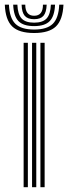

<svg xmlns="http://www.w3.org/2000/svg" viewBox="-47 -778 284 798"><path d="M121 0V-600H138.5V0ZM51.2 0V-600H68.8V0ZM86.2 0V-600H103.8V0ZM94.8 -640.8Q32 -640.8 3.8 -668.1Q-24.5 -695.5 -27 -758.5H-9.8Q-7.5 -703 16.9 -679.1Q41.2 -655.2 94.8 -655.2Q148.2 -655.2 172.5 -679.1Q196.8 -703 199.2 -758.5H216.8Q213.8 -695.5 185.5 -668.1Q157.2 -640.8 94.8 -640.8ZM94.8 -669.5Q50 -669.5 29.9 -690.1Q9.8 -710.8 7.8 -758.5H25.2Q26.8 -718.5 42.9 -701.1Q59 -683.8 94.8 -683.8Q130.5 -683.8 146.6 -701.1Q162.8 -718.5 164.5 -758.5H181.8Q179.8 -710.8 159.5 -690.1Q139.2 -669.5 94.8 -669.5ZM94.8 -698.2Q68 -698.2 55.9 -712.2Q43.8 -726.2 42.8 -758.5H58Q58.2 -712.5 94.8 -712.5Q131.8 -712.5 131.5 -758.5H147Q145.8 -726.2 133.6 -712.2Q121.5 -698.2 94.8 -698.2Z"/></svg>

Font: Big Shoulders Inline Display SemiBold
Style: Regular
Weight: 600
Designer: Patric King
Foundry: XO Type Co
Version: Version 1.000